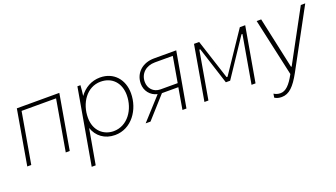

<svg xmlns="http://www.w3.org/2000/svg" viewBox="-63 -1020 3000 1716"><g transform="rotate(-20 1437.0 -162.5)"><path d="M41 0H79L163 -484H491L407 0H445L535 -520H131Z M581 200H619L678 -134C706 -50 778 5 876 5C1034 5 1136 -144 1136 -298C1136 -430 1052 -525 923 -525C840 -525 772 -484 726 -421C730 -450 734 -488 736 -520H707ZM876 -32C782 -32 699 -99 699 -223C699 -361 783 -488 915 -488C1025 -488 1095 -410 1095 -296C1095 -160 1009 -32 876 -32Z M1517 0H1555L1647 -520H1436C1325 -520 1247 -449 1247 -347C1247 -280 1290 -224 1357 -209L1167 0H1213L1396 -204H1552ZM1286 -350C1286 -431 1347 -484 1431 -484H1601L1559 -240H1396C1328 -240 1286 -290 1286 -350Z M1726 0H1764L1843 -455H1852L1966 -100H2007L2244 -455H2253L2174 0H2212L2303 -520H2252L1997 -141H1988L1865 -520H1816Z M2392 195C2463 195 2514 142 2574 33L2874 -520H2832L2567 -31H2561L2455 -520H2412L2533 28C2485 117 2443 159 2393 159C2370 159 2350 153 2331 141L2325 177C2343 190 2367 195 2392 195Z"/></g></svg>

Font: Fixel Text 20240404 ExtraLight
Style: Italic
Weight: 200
Width: 4
Italic angle: -10°
Designer: AlfaBravo + MacPaw
Foundry: Kyrylo Tkachov, Marchela Mozhyna, Serhii Makarenko, Maria Weinstein, Zakhar Kryvoshyya
Version: Version 1.211;Glyphs 3.2 (3225)